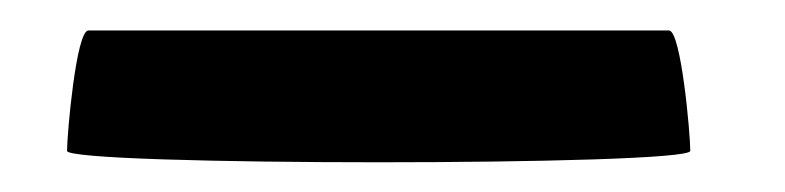

<svg xmlns="http://www.w3.org/2000/svg" viewBox="-20 -747 515 126"><path d="M24 -648C24 -638 433 -638 433 -648C433 -659 427 -727 419 -727H38C30 -727 24 -659 24 -648Z"/></svg>

Font: Ampere
Style: UltCnd
Weight: 400
Version: Version 1